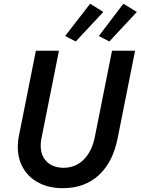

<svg xmlns="http://www.w3.org/2000/svg" viewBox="-20 -988 744 1016"><path d="M74.2 -210.9Q74.2 -241.2 80.6 -271.5L169.9 -719.7H292L199.2 -254.9Q195.3 -236.8 195.3 -216.3Q195.3 -180.2 210.7 -153.8Q226.1 -127.4 253.4 -113.8Q280.8 -100.1 316.4 -100.1Q379.9 -100.1 423.3 -143.8Q466.8 -187.5 481.9 -263.7L572.8 -719.7H694.8L602.5 -256.3Q577.6 -130.4 502.9 -61.3Q428.2 7.8 312 7.8Q241.7 7.8 187.7 -19.3Q133.8 -46.4 104 -95.9Q74.2 -145.5 74.2 -210.9ZM324.7 -797.4 457 -968.3 526.9 -924.8 380.9 -768.6ZM502.9 -797.4 632.8 -968.3 704.1 -924.8 558.6 -768.6Z"/></svg>

Font: Reddit Sans Chocolate SemiBold
Style: Italic
Weight: 600
Italic angle: -11.25°
Designer: Stephen Hutchings
Version: Version 1.013